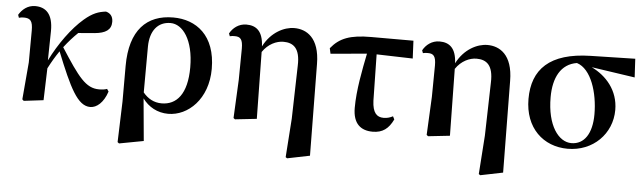

<svg xmlns="http://www.w3.org/2000/svg" viewBox="-48 -733 3792 1131"><g transform="rotate(5 1848.0 -168.0)"><path d="M494 16C532 16 572 -17 594 -84L584 -99C575 -95 558 -92 537 -92C458 -92 413 -153 305 -321C332 -356 359 -386 386 -412L483 -420C546 -426 580 -447 580 -495C580 -530 561 -546 538 -552C495 -547 460 -535 411 -493C343 -435 272 -337 222 -236L225 -410C226 -510 183 -548 120 -548C75 -548 43 -520 24 -488L30 -471C40 -474 49 -475 59 -475C98 -475 112 -459 112 -403L111 -214L92 6L101 14L217 0L223 -189C246 -233 262 -260 286 -295C370 -86 419 16 494 16Z M673 208 682 215 826 188 803 -62C838 -14 891 16 955 16C1072 16 1188 -91 1188 -270C1188 -468 1072 -552 936 -552C780 -552 681 -456 681 -243V-32ZM801 -97 802 -369C803 -462 848 -518 923 -518C994 -518 1061 -432 1061 -268C1061 -109 999 -42 911 -42C865 -42 829 -63 801 -97Z M1667 210 1676 216 1809 189 1803 -353C1802 -509 1723 -552 1652 -552C1592 -552 1515 -514 1471 -428C1467 -518 1427 -548 1369 -548C1323 -548 1289 -520 1271 -487L1277 -471C1288 -474 1296 -474 1307 -474C1340 -474 1354 -459 1354 -405L1352 -219L1341 7L1350 14L1478 0L1472 -395C1505 -444 1554 -466 1595 -466C1653 -466 1695 -437 1691 -333L1683 -19Z M2164 16C2223 16 2258 -11 2285 -67L2276 -85C2259 -76 2242 -71 2221 -71C2181 -71 2156 -95 2153 -166L2148 -440L2362 -434L2357 -539H2108C1983 -539 1921 -515 1870 -452L1877 -420L2091 -439C2071 -340 2047 -220 2047 -115C2047 -20 2095 16 2164 16Z M2809 210 2818 216 2951 189 2945 -353C2944 -509 2865 -552 2794 -552C2734 -552 2657 -514 2613 -428C2609 -518 2569 -548 2511 -548C2465 -548 2431 -520 2413 -487L2419 -471C2430 -474 2438 -474 2449 -474C2482 -474 2496 -459 2496 -405L2494 -219L2483 7L2492 14L2620 0L2614 -395C2647 -444 2696 -466 2737 -466C2795 -466 2837 -437 2833 -333L2825 -19Z M3317 16C3467 16 3577 -95 3577 -236C3577 -352 3504 -433 3417 -475L3674 -437L3668 -547L3405 -541C3162 -536 3062 -431 3062 -257C3062 -85 3173 16 3317 16ZM3328 -492C3414 -465 3457 -327 3457 -200C3457 -86 3412 -19 3336 -19C3260 -19 3191 -111 3191 -278C3191 -394 3234 -477 3328 -492Z"/></g></svg>

Font: GenRyuMin2 TW B
Style: Regular
Weight: 700
Version: Version 2.100;PS 2.1;hotconv 16.6.51;makeotf.lib2.5.65220 DE